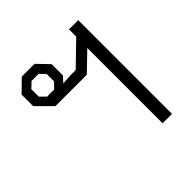

<svg xmlns="http://www.w3.org/2000/svg" viewBox="-152 -683 808 808"><g transform="rotate(-45 252.5 -279.0)"><path d="M369 -448 288 -370H101L35 -436V-505L89 -558H165L215 -506V-439L192 -414L237 -417H269L370 -515V-558H425V0H369ZM147 -423 171 -448V-492L147 -516H105L80 -492V-448L105 -423Z"/></g></svg>

Font: Chakra Petch Light
Style: Regular
Weight: 300
Designer: Katatrad Aksorn Co.,Ltd.
Foundry: Cadson Demak Co.,Ltd.
Version: Version 1.000; ttfautohint (v1.6)